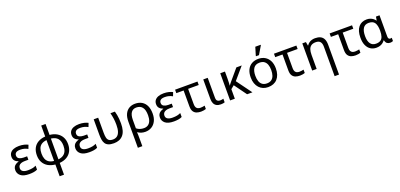

<svg xmlns="http://www.w3.org/2000/svg" viewBox="26 -2048 7414 3559"><g transform="rotate(-20 3732.5 -268.0)"><path d="M268 10Q152 10 98.5 -34.5Q45 -79 45 -146Q45 -186 60.5 -211.5Q76 -237 101.5 -252.5Q127 -268 158 -277V-282Q115 -296 89 -325.5Q63 -355 63 -403Q63 -449 86.5 -480.5Q110 -512 154.5 -529Q199 -546 261 -546Q317 -546 362.5 -534.5Q408 -523 437 -507L409 -434Q377 -452 340.5 -462.5Q304 -473 261 -473Q201 -473 175.5 -452.5Q150 -432 150 -397Q150 -351 186.5 -332.5Q223 -314 271 -314H340V-246H271Q227 -246 197 -235Q167 -224 151.5 -203Q136 -182 136 -151Q136 -108 170.5 -86.5Q205 -65 268 -65Q320 -65 358.5 -73Q397 -81 428 -97V-19Q397 -3 356 3.5Q315 10 268 10Z M780 240V8Q701 1 641 -33.5Q581 -68 548 -127.5Q515 -187 515 -268Q515 -350 546 -409.5Q577 -469 636.5 -503.5Q696 -538 780 -544V-760H866V-544Q946 -537 1005.5 -502Q1065 -467 1098 -408Q1131 -349 1131 -268Q1131 -187 1099 -127.5Q1067 -68 1008 -33.5Q949 1 866 8V240ZM780 -62V-473Q719 -467 680.5 -442Q642 -417 624.5 -373.5Q607 -330 607 -268Q607 -207 625 -163Q643 -119 681 -93.5Q719 -68 780 -62ZM866 -62Q926 -69 964.5 -94.5Q1003 -120 1021.5 -163.5Q1040 -207 1040 -268Q1040 -360 997.5 -411Q955 -462 866 -472Z M1453 10Q1337 10 1283.5 -34.5Q1230 -79 1230 -146Q1230 -186 1245.5 -211.5Q1261 -237 1286.5 -252.5Q1312 -268 1343 -277V-282Q1300 -296 1274 -325.5Q1248 -355 1248 -403Q1248 -449 1271.5 -480.5Q1295 -512 1339.5 -529Q1384 -546 1446 -546Q1502 -546 1547.5 -534.5Q1593 -523 1622 -507L1594 -434Q1562 -452 1525.5 -462.5Q1489 -473 1446 -473Q1386 -473 1360.5 -452.5Q1335 -432 1335 -397Q1335 -351 1371.5 -332.5Q1408 -314 1456 -314H1525V-246H1456Q1412 -246 1382 -235Q1352 -224 1336.5 -203Q1321 -182 1321 -151Q1321 -108 1355.5 -86.5Q1390 -65 1453 -65Q1505 -65 1543.5 -73Q1582 -81 1613 -97V-19Q1582 -3 1541 3.5Q1500 10 1453 10Z M1937 10Q1870 10 1829.5 -7.5Q1789 -25 1768.5 -57.5Q1748 -90 1741 -134.5Q1734 -179 1734 -233V-536H1822V-236Q1822 -179 1831 -140.5Q1840 -102 1866.5 -82Q1893 -62 1944 -62Q1992 -62 2026 -87Q2060 -112 2077.5 -164Q2095 -216 2095 -296Q2095 -366 2087 -421Q2079 -476 2064 -536H2152Q2163 -497 2170 -459.5Q2177 -422 2180.5 -382Q2184 -342 2184 -292Q2184 -137 2119 -63.5Q2054 10 1937 10Z M2323 240V-275Q2323 -366 2352 -426Q2381 -486 2432.5 -516Q2484 -546 2551 -546Q2629 -546 2684.5 -512.5Q2740 -479 2769 -416Q2798 -353 2798 -263Q2798 -178 2767 -116.5Q2736 -55 2681.5 -22.5Q2627 10 2557 10Q2517 10 2479 -1.5Q2441 -13 2412 -35H2407Q2409 -19 2410 17Q2411 53 2411 98V240ZM2556 -63Q2604 -63 2638 -86Q2672 -109 2689.5 -153.5Q2707 -198 2707 -263Q2707 -370 2666.5 -421Q2626 -472 2549 -472Q2482 -472 2447 -422.5Q2412 -373 2412 -274V-112Q2441 -87 2478.5 -75Q2516 -63 2556 -63Z M3121 10Q3005 10 2951.5 -34.5Q2898 -79 2898 -146Q2898 -186 2913.5 -211.5Q2929 -237 2954.5 -252.5Q2980 -268 3011 -277V-282Q2968 -296 2942 -325.5Q2916 -355 2916 -403Q2916 -449 2939.5 -480.5Q2963 -512 3007.5 -529Q3052 -546 3114 -546Q3170 -546 3215.5 -534.5Q3261 -523 3290 -507L3262 -434Q3230 -452 3193.5 -462.5Q3157 -473 3114 -473Q3054 -473 3028.5 -452.5Q3003 -432 3003 -397Q3003 -351 3039.5 -332.5Q3076 -314 3124 -314H3193V-246H3124Q3080 -246 3050 -235Q3020 -224 3004.5 -203Q2989 -182 2989 -151Q2989 -108 3023.5 -86.5Q3058 -65 3121 -65Q3173 -65 3211.5 -73Q3250 -81 3281 -97V-19Q3250 -3 3209 3.5Q3168 10 3121 10Z M3655 11Q3609 11 3570 -2.5Q3531 -16 3507 -52Q3483 -88 3483 -155V-468H3339V-536H3781V-468H3572V-164Q3572 -126 3584 -103Q3596 -80 3618 -70Q3640 -60 3668 -60Q3690 -60 3713.5 -63.5Q3737 -67 3753 -71V-5Q3739 1 3711.5 6Q3684 11 3655 11Z M4046 10Q3994 10 3960.5 -9Q3927 -28 3911 -64Q3895 -100 3895 -150V-536H3983V-147Q3983 -98 4004 -80.5Q4025 -63 4057 -63Q4077 -63 4092.5 -66Q4108 -69 4123 -73V-2Q4110 3 4091 6.5Q4072 10 4046 10Z M4654 -536 4451 -299 4670 0H4565L4389 -242L4323 -188V0H4230V-536H4323V-397Q4323 -357 4321 -319Q4319 -281 4317 -261H4319Q4328 -274 4338.5 -287.5Q4349 -301 4358 -312L4548 -536Z M5230 -269Q5230 -202 5212.5 -150.5Q5195 -99 5162.5 -63Q5130 -27 5083.5 -8.5Q5037 10 4980 10Q4927 10 4882 -8.5Q4837 -27 4804 -63Q4771 -99 4752.5 -150.5Q4734 -202 4734 -269Q4734 -358 4764 -419.5Q4794 -481 4850 -513.5Q4906 -546 4983 -546Q5056 -546 5111.5 -513.5Q5167 -481 5198.5 -419.5Q5230 -358 5230 -269ZM4825 -269Q4825 -206 4841.5 -159.5Q4858 -113 4893 -88Q4928 -63 4982 -63Q5036 -63 5071 -88Q5106 -113 5122.5 -159.5Q5139 -206 5139 -269Q5139 -333 5122 -378Q5105 -423 5070.5 -447.5Q5036 -472 4981 -472Q4899 -472 4862 -418Q4825 -364 4825 -269ZM4961 -606V-618L5009 -776H5115V-766L5020 -606Z M5606 11Q5560 11 5521 -2.5Q5482 -16 5458 -52Q5434 -88 5434 -155V-468H5290V-536H5732V-468H5523V-164Q5523 -126 5535 -103Q5547 -80 5569 -70Q5591 -60 5619 -60Q5641 -60 5664.5 -63.5Q5688 -67 5704 -71V-5Q5690 1 5662.5 6Q5635 11 5606 11Z M6204 240V-343Q6204 -407 6176 -439.5Q6148 -472 6089 -472Q6033 -472 5999.5 -449.5Q5966 -427 5951.5 -384Q5937 -341 5937 -278V0H5849V-536H5920L5933 -463H5938Q5956 -491 5981 -509.5Q6006 -528 6037 -537Q6068 -546 6102 -546Q6164 -546 6206 -525.5Q6248 -505 6269.5 -461.5Q6291 -418 6291 -349V240Z M6704 11Q6658 11 6619 -2.5Q6580 -16 6556 -52Q6532 -88 6532 -155V-468H6388V-536H6830V-468H6621V-164Q6621 -126 6633 -103Q6645 -80 6667 -70Q6689 -60 6717 -60Q6739 -60 6762.5 -63.5Q6786 -67 6802 -71V-5Q6788 1 6760.5 6Q6733 11 6704 11Z M7115 10Q7051 10 7002 -21Q6953 -52 6925 -113.5Q6897 -175 6897 -266Q6897 -402 6956.5 -474Q7016 -546 7119 -546Q7157 -546 7188 -535.5Q7219 -525 7243.5 -506.5Q7268 -488 7285 -463H7289L7302 -536H7372V-118Q7372 -87 7384 -74.5Q7396 -62 7413 -62Q7421 -62 7430 -64Q7439 -66 7443 -67V-3Q7438 0 7429 3Q7420 6 7409 8Q7398 10 7387 10Q7350 10 7325.5 -8Q7301 -26 7290 -72H7283Q7267 -48 7243 -29.5Q7219 -11 7187 -0.5Q7155 10 7115 10ZM7133 -63Q7188 -63 7221.5 -84Q7255 -105 7270 -149Q7285 -193 7285 -261V-267Q7285 -367 7251.5 -420Q7218 -473 7132 -473Q7059 -473 7023.5 -419.5Q6988 -366 6988 -265Q6988 -165 7025 -114Q7062 -63 7133 -63Z"/></g></svg>

Font: Noto Sans Ambassadori
Style: Regular
Weight: 400
Designer: Monotype Design Team
Foundry: Monotype Imaging Inc.
Version: Version 2.013